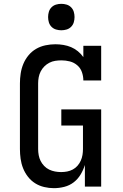

<svg xmlns="http://www.w3.org/2000/svg" viewBox="-20 -974 640 1002"><path d="M261 8Q236 8 210.5 2Q185 -4 163.5 -17.5Q142 -31 126 -51.5Q110 -72 100.5 -96Q91 -120 87.5 -145.5Q84 -171 84 -196V-539Q84 -565 88 -591Q92 -617 102 -641Q112 -665 129 -685.5Q146 -706 168.5 -719Q191 -732 217 -737.5Q243 -743 269 -743Q290 -743 311 -739.5Q332 -736 351 -728Q370 -720 386.5 -706.5Q403 -693 415 -676V-735H508V-554H415Q415 -576 407.5 -597.5Q400 -619 383 -633.5Q366 -648 344.5 -653.5Q323 -659 301 -659Q284 -659 268 -656.5Q252 -654 237.5 -646.5Q223 -639 211.5 -627.5Q200 -616 192.5 -601.5Q185 -587 182 -571Q179 -555 179 -539V-196Q179 -180 182 -164Q185 -148 192 -134Q199 -120 210.5 -108Q222 -96 236.5 -89Q251 -82 267 -79Q283 -76 299 -76Q315 -76 330.5 -79Q346 -82 360 -89.5Q374 -97 384.5 -109Q395 -121 401.5 -135.5Q408 -150 410.5 -165.5Q413 -181 413 -196V-319H300V-403H508V0H423V-113Q415 -87 400.5 -63Q386 -39 364.5 -22.5Q343 -6 316 1Q289 8 261 8ZM300 -816Q286 -816 272.5 -820Q259 -824 249 -834Q239 -844 235 -857.5Q231 -871 231 -885Q231 -899 235 -912.5Q239 -926 249 -936Q259 -946 272.5 -950Q286 -954 300 -954Q314 -954 327.5 -950Q341 -946 351 -936Q361 -926 365 -912.5Q369 -899 369 -885Q369 -871 365 -857.5Q361 -844 351 -834Q341 -824 327.5 -820Q314 -816 300 -816Z"/></svg>

Font: Iosevka Slab Medium Extended
Style: Regular
Weight: 500
Width: 7
Monospace: yes
Designer: Belleve Invis
Foundry: Belleve Invis
Version: Version 11.1.1; ttfautohint (v1.8.3)